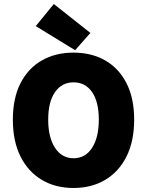

<svg xmlns="http://www.w3.org/2000/svg" viewBox="-20 -924 732 956"><path d="M346 12Q256 12 188 -28.5Q120 -69 82 -145Q44 -221 44 -328Q44 -435 82 -509.5Q120 -584 188 -623Q256 -662 346 -662Q436 -662 504 -623Q572 -584 610 -509.5Q648 -435 648 -328Q648 -221 610 -145Q572 -69 504 -28.5Q436 12 346 12ZM346 -136Q405 -136 438.5 -188Q472 -240 472 -328Q472 -417 438.5 -465.5Q405 -514 346 -514Q288 -514 254 -465.5Q220 -417 220 -328Q220 -240 254 -188Q288 -136 346 -136ZM354 -674 158 -794 248 -904 430 -760Z"/></svg>

Font: Assistant ExtraBold
Style: Regular
Weight: 800
Designer: Hebrew By Ben Nathan, Latin by Paul Hunt
Version: Version 3.000